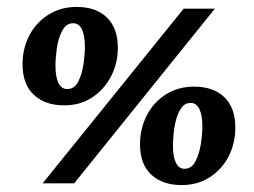

<svg xmlns="http://www.w3.org/2000/svg" viewBox="-20 -529 734 554"><path d="M103 0 510 -504H600L194 0ZM165 -225Q110 -225 77.5 -255.5Q45 -286 45 -344Q45 -389 64.5 -426.5Q84 -464 119.5 -486.5Q155 -509 201 -509Q257 -509 288.5 -478.5Q320 -448 320 -391Q320 -346 300 -308Q280 -270 245.5 -247.5Q211 -225 165 -225ZM174 -272Q195 -272 206 -294Q217 -316 221 -345Q225 -374 225 -394Q225 -426 216.5 -444Q208 -462 191 -462Q171 -462 159.5 -440Q148 -418 144 -389.5Q140 -361 140 -340Q140 -308 148.5 -290Q157 -272 174 -272ZM504 5Q449 5 416.5 -25Q384 -55 384 -113Q384 -158 403.5 -196Q423 -234 458.5 -256.5Q494 -279 540 -279Q596 -279 627.5 -248.5Q659 -218 659 -161Q659 -115 639.5 -77.5Q620 -40 585 -17.5Q550 5 504 5ZM512 -42Q533 -42 544 -63.5Q555 -85 559.5 -113.5Q564 -142 564 -164Q564 -196 555.5 -214Q547 -232 530 -232Q514 -232 504 -218.5Q494 -205 488.5 -185Q483 -165 481 -144Q479 -123 479 -108Q479 -77 487.5 -59.5Q496 -42 512 -42Z"/></svg>

Font: Rasa
Style: Bold Italic
Weight: 700
Italic angle: -7.10001°
Designer: Anna Giedrys (Yrsa+Rasa design), David Brezina (Yrsa art-direction, Rasa art-direction, design)
Foundry: Rosetta Type Foundry
Version: Version 2.004